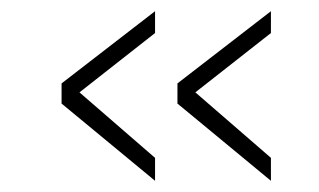

<svg xmlns="http://www.w3.org/2000/svg" viewBox="-20 -419 570 343"><path d="M257 -360V-399L90 -270V-234L257 -96V-137L122 -254ZM464 -360V-399L297 -270V-234L464 -96V-137L329 -254Z"/></svg>

Font: TitilliumText22L
Style: 1 wt
Weight: 100
Designer: Campivisivi
Foundry: Campivisivi
Version: 1.000